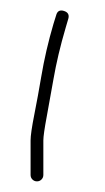

<svg xmlns="http://www.w3.org/2000/svg" viewBox="-20 -728 198 361"><path d="M49.5 -387C52.8 -387 55.7 -388.2 58 -390.5C60.3 -392.8 61.5 -395.7 61.5 -399V-464C61.5 -471.3 63.7 -486.5 68 -509.5C72.3 -532.5 76.5 -555.7 80.5 -579C85.7 -609 93.3 -641.4 103.5 -676L108.5 -693C110.5 -700.3 107.7 -705.2 100 -707.5C92.3 -709.8 87.5 -707 85.5 -699L80.5 -683C70.8 -650 63.1 -616.9 57.5 -583.5C53.5 -559.8 49.2 -536.2 44.5 -512.5C39.8 -488.8 37.5 -472.7 37.5 -464V-399C37.5 -395.7 38.7 -392.8 41 -390.5C43.3 -388.2 46.2 -387 49.5 -387Z"/></svg>

Font: Proton
Style: SeBdCnd
Weight: 500
Version: Version 1.017